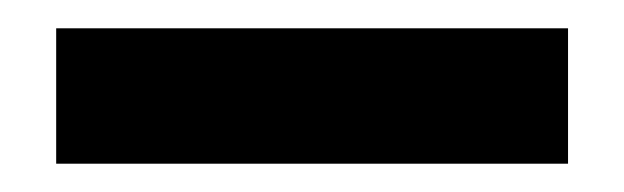

<svg xmlns="http://www.w3.org/2000/svg" viewBox="-20 -744 439 135"><path d="M19.5 -628.9V-724.1H379.4V-628.9Z"/></svg>

Font: Roboto Slab Black
Style: Regular
Weight: 900
Designer: Google
Version: Version 2.000; ttfautohint (v1.8.1.43-b0c9)